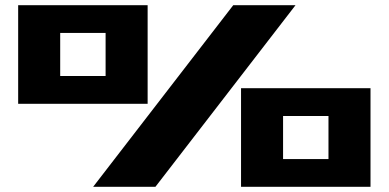

<svg xmlns="http://www.w3.org/2000/svg" viewBox="-20 -720 1498 740"><path d="M50 -320V-700H549V-320ZM212 -427H387V-593H212ZM339 0 879 -700H1119L579 0ZM909 0V-380H1408V0ZM1071 -107H1246V-273H1071Z"/></svg>

Font: Stalin One
Style: Regular
Weight: 400
Designer: Jovanny Lemonad
Foundry: Alexey Maslov, Jovanny Lemonad
Version: Version 3.002; ttfautohint (v0.91) -l 8 -r 50 -G 200 -x 0 -w